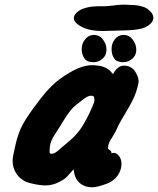

<svg xmlns="http://www.w3.org/2000/svg" viewBox="-20 -794 668 811"><path d="M418 -767.6Q431.6 -767.6 446.8 -769.5Q461.9 -771.5 477.1 -772.9Q492.2 -774.4 506.8 -774.4Q519.5 -774.4 527.3 -773.4Q528.3 -773.4 536.6 -772.9Q544.9 -772.5 547.4 -772.5Q549.8 -772.5 557.6 -771.5Q565.4 -770.5 568.8 -769.5Q572.3 -768.6 578.6 -767.1Q585 -765.6 589.4 -763.7Q593.8 -761.7 599.1 -758.8Q604.5 -755.9 608.4 -752Q627.9 -736.3 627.9 -718.8Q627.9 -705.1 615.2 -693.4Q605.5 -684.6 593.3 -678.7Q581.1 -672.9 564 -670.4Q546.9 -668 538.1 -667Q529.3 -666 506.8 -665.5Q484.4 -665 481.4 -665Q476.6 -665 452.1 -664.1Q427.7 -663.1 414.1 -663.1Q340.8 -663.1 305.7 -693.4Q292 -704.1 292 -716.8Q292 -725.6 297.4 -733.4Q302.7 -741.2 312.5 -748Q342.8 -767.6 399.4 -767.6ZM555.7 -583Q555.7 -560.5 538.6 -545.9Q521.5 -531.2 501 -531.2Q490.2 -531.2 480.5 -534.2Q470.7 -536.1 463.9 -544.9Q457 -553.7 454.1 -564.5Q451.2 -575.2 451.2 -586.9Q451.2 -610.4 465.3 -628.4Q479.5 -646.5 502 -646.5Q525.4 -646.5 540.5 -627Q555.7 -607.4 555.7 -583ZM429.7 -583Q429.7 -560.5 413.1 -545.9Q396.5 -531.2 375 -531.2Q364.3 -531.2 354.5 -534.2Q340.8 -538.1 333 -553.2Q325.2 -568.4 325.2 -586.9Q325.2 -610.4 339.8 -628.4Q354.5 -646.5 377 -646.5Q384.8 -646.5 392.1 -644Q399.4 -641.6 405.3 -637.2Q411.1 -632.8 415.5 -626.5Q419.9 -620.1 423.3 -613.3Q426.8 -606.4 428.2 -598.6Q429.7 -590.8 429.7 -583ZM451.2 -146.5Q452.1 -146.5 455.6 -147.5Q459 -148.4 461.9 -148.4Q473.6 -148.4 486.3 -129.9Q493.2 -117.2 493.2 -101.6Q493.2 -76.2 477.1 -52.7Q460.9 -29.3 432.6 -18.6Q390.6 -2.9 369.1 -2.9Q341.8 -2.9 322.3 -16.6Q294.9 -35.2 291 -79.1Q270.5 -55.7 261.2 -45.9Q252 -36.1 226.1 -23.4Q200.2 -10.7 169.9 -10.7Q159.2 -10.7 133.8 -14.6Q132.8 -14.6 122.6 -17.1Q112.3 -19.5 109.4 -20Q106.4 -20.5 97.2 -23.4Q87.9 -26.4 83.5 -29.3Q79.1 -32.2 72.3 -36.6Q65.4 -41 60.1 -46.9Q54.7 -52.7 49.8 -59.6Q33.2 -84 33.2 -115.2Q33.2 -130.9 44.9 -179.7Q56.6 -233.4 77.6 -271Q98.6 -308.6 138.7 -360.4Q171.9 -405.3 200.7 -433.1Q229.5 -460.9 272.5 -486.3Q326.2 -518.6 368.2 -518.6H377.9Q389.6 -517.6 399.4 -516.1Q409.2 -514.6 417 -511.7Q424.8 -508.8 430.2 -505.9Q435.5 -502.9 440.4 -499Q445.3 -495.1 447.3 -492.7Q449.2 -490.2 452.6 -486.3Q456.1 -482.4 457 -481.4Q458 -481.4 462.9 -490.2Q467.8 -499 478.5 -507.8Q489.3 -516.6 503.9 -516.6H508.8Q537.1 -513.7 551.3 -491.2Q565.4 -468.8 565.4 -451.2V-448.2Q557.6 -395.5 520.5 -334.5Q483.4 -273.4 475.6 -253.9Q467.8 -236.3 457 -219.2Q446.3 -202.1 441.4 -191.9Q436.5 -181.6 436.5 -170.9V-166Q436.5 -164.1 443.4 -160.2Q450.2 -156.2 451.2 -146.5ZM190.4 -146.5Q196.3 -144.5 199.2 -144.5Q205.1 -144.5 211.9 -148.4Q218.8 -152.3 224.6 -157.2Q230.5 -162.1 242.7 -172.9Q254.9 -183.6 263.7 -190.4Q297.9 -218.8 316.9 -244.6Q335.9 -270.5 359.4 -319.3Q378.9 -361.3 378.9 -369.1Q378.9 -385.7 373 -388.7Q370.1 -389.6 364.3 -389.6Q359.4 -389.6 355 -388.2Q350.6 -386.7 344.7 -383.3Q338.9 -379.9 335 -377Q331.1 -374 322.3 -367.2Q313.5 -360.4 307.6 -355.5Q296.9 -347.7 288.6 -339.4Q280.3 -331.1 272.9 -320.8Q265.6 -310.5 260.7 -303.7Q255.9 -296.9 246.6 -281.7Q237.3 -266.6 231.4 -256.8Q226.6 -249 217.3 -234.9Q208 -220.7 204.6 -214.8Q201.2 -209 196.8 -198.2Q192.4 -187.5 190.9 -176.8Q189.5 -166 189.5 -151.4Q189.5 -146.5 190.4 -146.5Z"/></svg>

Font: Essays1743
Style: BoldItalic
Weight: 700
Italic angle: -10°
Designer: Based on the typeface in a 1743 English translation of the essays of Montaigne.  PostScript/TrueType font designed by Jo
Version: Version 002.100